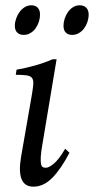

<svg xmlns="http://www.w3.org/2000/svg" viewBox="-20 -679 352 719"><path d="M240.2 -106.9Q207.5 -44.9 175.3 -12.5Q143.1 20 105 20Q39.6 20 59.1 -92.8L98.1 -316.9Q103 -345.2 104.5 -361.8Q106 -378.4 100.3 -386.5Q94.7 -394.5 80.3 -396.7Q65.9 -398.9 39.1 -398.9L42 -418Q72.8 -423.3 108.6 -433.1Q144.5 -442.9 176.8 -457H191.9L139.2 -141.1Q133.3 -108.4 132.6 -90.3Q131.8 -72.3 134 -63.5Q136.2 -54.7 141.1 -52.7Q146 -50.8 151.9 -50.8Q163.1 -50.8 181.9 -66.4Q200.7 -82 224.1 -122.1ZM129.9 -624.5Q129.9 -610.8 125.5 -597.4Q121.1 -584 113.3 -573Q105.5 -562 94 -555.2Q82.5 -548.3 68.8 -548.3Q53.2 -548.3 44.4 -557.1Q35.6 -565.9 35.6 -582.5Q35.6 -595.7 40.3 -609.1Q44.9 -622.6 53 -633.8Q61 -645 72.5 -652.1Q84 -659.2 97.7 -659.2Q112.8 -659.2 121.3 -650.1Q129.9 -641.1 129.9 -624.5ZM312 -624.5Q312 -610.8 307.6 -597.4Q303.2 -584 295.2 -573Q287.1 -562 275.6 -555.2Q264.2 -548.3 250 -548.3Q234.9 -548.3 226.3 -557.1Q217.8 -565.9 217.8 -582.5Q217.8 -595.7 222.2 -609.1Q226.6 -622.6 234.4 -633.8Q242.2 -645 253.4 -652.1Q264.6 -659.2 278.8 -659.2Q293.9 -659.2 303 -650.1Q312 -641.1 312 -624.5Z"/></svg>

Font: Gentium Plus
Style: Italic
Weight: 400
Italic angle: -8°
Designer: J. Victor Gaultney, Annie Olsen, Iska Routamaa
Foundry: SIL International
Version: Version 1.510